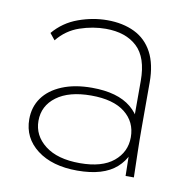

<svg xmlns="http://www.w3.org/2000/svg" viewBox="-62 -544 614 616"><g transform="rotate(10 245.0 -236.0)"><path d="M384 0 381 -157 379 -161V-309Q379 -385 342 -419.5Q305 -454 240 -454Q198 -454 155.5 -439.5Q113 -425 84 -389L67 -410Q99 -448 146 -465Q193 -482 240 -482Q291 -482 329 -463.5Q367 -445 387.5 -406.5Q408 -368 408 -309V-161Q408 -121 409 -81Q410 -41 411 0ZM228 10Q146 10 97 -27.5Q48 -65 48 -126Q48 -166 69.5 -196Q91 -226 132 -243Q173 -260 229 -260Q313 -260 357 -223.5Q401 -187 401 -128H398Q398 -66 355.5 -28Q313 10 228 10ZM232 -15Q304 -15 341.5 -46Q379 -77 379 -125Q379 -175 341 -205Q303 -235 231 -235Q159 -235 118.5 -205Q78 -175 78 -126Q78 -78 118.5 -46.5Q159 -15 232 -15Z"/></g></svg>

Font: SUSE Thin
Style: Regular
Weight: 250
Designer: Rene Bieder
Foundry: SUSE
Version: Version 1.000